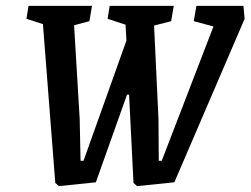

<svg xmlns="http://www.w3.org/2000/svg" viewBox="-20 -625 852 653"><path d="M812 -561 573 -5 446 8 434 -3 419 -303H412L306 -5L180 8L168 -3L126 -543L70 -561L77 -605H293L284 -553L232 -539L251 -221L254 -78H264L410 -487L407 -541L346 -561L353 -605H571L562 -553L504 -538L519 -221L520 -78H530L706 -535L639 -553L648 -605H808Z"/></svg>

Font: Grenze Medium
Style: Italic
Weight: 500
Italic angle: -10°
Designer: Renata Polastri
Foundry: Omnibus-Type
Version: Version 1.002; ttfautohint (v1.8)